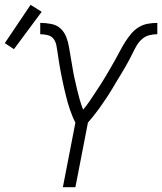

<svg xmlns="http://www.w3.org/2000/svg" viewBox="-75 -777 673 797"><path d="M186 0 238 -268Q231 -281 225.5 -295Q220 -309 215 -323Q210 -337 206 -351.5Q202 -366 198.5 -380.5Q195 -395 191.5 -409.5Q188 -424 185 -439Q182 -454 179 -468.5Q176 -483 173.5 -498Q171 -513 168.5 -528.5Q166 -544 164 -559Q162 -574 159 -589Q156 -604 147.5 -615.5Q139 -627 123.5 -631Q108 -635 92 -635V-682Q115 -682 138 -677.5Q161 -673 176.5 -658.5Q192 -644 200 -623.5Q208 -603 211.5 -581Q215 -559 219 -537Q223 -515 226.5 -493Q230 -471 235 -449Q240 -427 245 -405.5Q250 -384 256 -363Q262 -342 270 -322Q284 -338 295.5 -355Q307 -372 318.5 -389.5Q330 -407 341.5 -424.5Q353 -442 363.5 -460Q374 -478 384.5 -496Q395 -514 405 -532Q415 -550 424.5 -568Q434 -586 445 -603.5Q456 -621 470 -637.5Q484 -654 501.5 -664.5Q519 -675 539 -678.5Q559 -682 578 -682V-635Q562 -635 545.5 -631Q529 -627 515.5 -615.5Q502 -604 493 -589Q484 -574 477 -559Q470 -544 461.5 -528.5Q453 -513 444.5 -498Q436 -483 427 -468.5Q418 -454 409 -439Q400 -424 391.5 -409.5Q383 -395 373.5 -380.5Q364 -366 354 -351.5Q344 -337 334 -323Q324 -309 312.5 -295Q301 -281 290 -268L238 0ZM-17 -573 -55 -598 52 -757 98 -728Z"/></svg>

Font: Lode Dark Term
Style: Italic
Weight: 400
Italic angle: -11°
Monospace: yes
Designer: Belleve Invis
Foundry: Belleve Invis
Version: Version 29.2.0